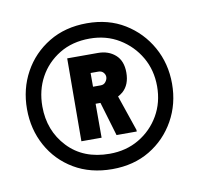

<svg xmlns="http://www.w3.org/2000/svg" viewBox="-52 -759 484 468"><g transform="rotate(-10 190.5 -524.5)"><path d="M191 -344Q137 -344 96.5 -368Q56 -392 33.5 -433Q11 -474 11 -524Q11 -574 33.5 -615Q56 -656 96.5 -680.5Q137 -705 191 -705Q244 -705 284 -680.5Q324 -656 347 -615Q370 -574 370 -524Q370 -474 347 -433Q324 -392 284 -368Q244 -344 191 -344ZM191 -382Q232 -382 264 -401Q296 -420 314.5 -452Q333 -484 333 -524Q333 -564 314.5 -596Q296 -628 264 -647.5Q232 -667 191 -667Q148 -667 116 -647.5Q84 -628 66.5 -596Q49 -564 49 -524Q49 -464 87.5 -423Q126 -382 191 -382ZM129 -629H205Q231 -629 248 -614Q265 -599 265 -570Q265 -540 247 -524Q241 -519 235 -516L265 -428V-424H215L190 -508H178V-424H128ZM179 -550H198Q206 -550 210.5 -556Q215 -562 215 -568Q215 -574 210.5 -579Q206 -584 198 -584H179Z"/></g></svg>

Font: Phudu Light ExtraBold
Style: Regular
Weight: 800
Version: Version 1.005;gftools[0.9.23]